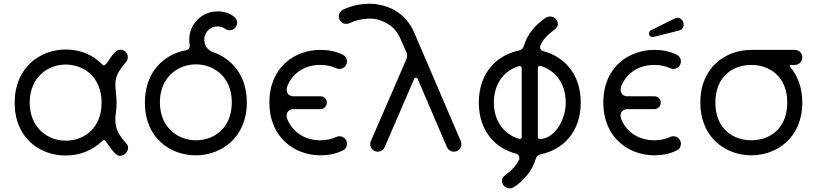

<svg xmlns="http://www.w3.org/2000/svg" viewBox="-20 -827 4458 1047"><path d="M534 -267C534 -127 438 -60 338 -60C240 -60 142 -131 142 -267C142 -404 240 -475 338 -475C436 -475 534 -408 534 -267ZM610 -196C614 -227 616 -244 616 -267C615 -317 604 -364 612 -395C620 -430 638 -454 668 -490C674 -497 677 -505 677 -515C677 -538 659 -556 636 -556C616 -556 598 -534 583 -513C561 -478 547 -461 537 -476C484 -532 411 -557 338 -557C199 -557 60 -459 60 -267C60 -72 199 21 338 21C411 21 484 -5 537 -58C544 -65 551 -68 562 -49C574 -32 589 -9 606 8C645 52 702 -14 668 -45C628 -92 609 -120 609 -175C609 -180 609 -187 610 -196Z M1244 -269C1244 -128 1148 -62 1048 -62C950 -62 852 -132 852 -269C852 -406 950 -476 1048 -476C1146 -476 1244 -409 1244 -269ZM1326 -269C1326 -418 1241 -510 1138 -544C1111 -555 1094 -580 1094 -611C1094 -651 1126 -683 1166 -683C1181 -683 1195 -679 1208 -670C1215 -665 1223 -662 1232 -662C1255 -662 1273 -680 1273 -703C1273 -716 1267 -728 1255 -737C1230 -756 1200 -765 1166 -765C1081 -765 1012 -696 1012 -611C1012 -602 1013 -593 1014 -584L1015 -578C1015 -565 1008 -556 995 -553C876 -532 770 -436 770 -269C770 -73 909 20 1048 20C1187 20 1326 -77 1326 -269Z M1814 -80C1787 -68 1758 -62 1727 -62C1651 -62 1578 -99 1546 -179C1534 -216 1559 -232 1580 -232H1727C1747 -232 1762 -248 1762 -267C1762 -287 1747 -302 1727 -302H1579C1559 -302 1535 -318 1546 -355C1578 -436 1650 -473 1727 -473C1758 -473 1787 -467 1814 -455C1819 -452 1824 -451 1831 -451C1854 -451 1872 -469 1872 -492C1872 -509 1862 -523 1847 -530C1811 -547 1771 -555 1727 -555C1590 -555 1449 -463 1449 -268C1449 -73 1591 20 1727 20C1768 20 1809 13 1848 -6C1864 -13 1872 -26 1872 -43C1872 -66 1854 -84 1831 -84C1824 -84 1819 -83 1814 -80Z M2417 -25C2424 -10 2438 0 2455 0C2478 0 2496 -18 2496 -41C2496 -47 2495 -53 2492 -59L2238 -651C2215 -704 2178 -745 2134 -770C2112 -783 2088 -792 2063 -798C2014 -811 1933 -814 1848 -773C1834 -764 1827 -752 1827 -737C1830 -713 1846 -697 1867 -697C1875 -697 1882 -698 1887 -701C1916 -715 1948 -723 1983 -725C2018 -728 2053 -720 2087 -701C2122 -683 2147 -654 2164 -615L2199 -535C2202 -525 2200 -512 2193 -497L2003 -59C2000 -53 1999 -47 1999 -41C1999 -18 2017 0 2040 0C2057 0 2069 -8 2077 -23L2238 -396C2240 -401 2243 -403 2248 -403C2253 -403 2256 -401 2258 -396Z M3147 -268C3147 -425 3054 -519 2943 -548C2931 -551 2925 -559 2925 -572C2925 -572 2926 -575 2927 -580C2966 -659 3022 -660 3022 -695C3022 -719 3003 -737 2978 -737C2970 -737 2963 -735 2957 -731C2896 -690 2856 -639 2837 -578C2833 -563 2823 -554 2808 -551C2692 -527 2591 -432 2591 -268C2591 -108 2686 -16 2795 11C2806 14 2812 22 2812 35C2812 39 2812 42 2811 43C2771 122 2717 123 2717 158C2717 181 2735 200 2760 200C2767 200 2775 198 2782 194C2843 153 2882 102 2901 41C2905 26 2915 17 2930 14C3047 -10 3147 -105 3147 -268ZM2812 -467C2821 -467 2825 -463 2825 -455V-82C2825 -73 2821 -69 2814 -69L2811 -70C2736 -91 2673 -159 2673 -268C2673 -377 2736 -446 2812 -467ZM3065 -268C3065 -168 3001 -69 2923 -69C2916 -69 2913 -73 2913 -81V-456C2913 -464 2917 -468 2926 -468C3002 -446 3065 -380 3065 -268Z M3635 -80C3608 -68 3579 -62 3548 -62C3472 -62 3399 -99 3367 -179C3355 -216 3380 -232 3401 -232H3548C3568 -232 3583 -248 3583 -267C3583 -287 3568 -302 3548 -302H3400C3380 -302 3356 -318 3367 -355C3399 -436 3471 -473 3548 -473C3579 -473 3608 -467 3635 -455C3640 -452 3645 -451 3652 -451C3675 -451 3693 -469 3693 -492C3693 -509 3683 -523 3668 -530C3632 -547 3592 -555 3548 -555C3411 -555 3270 -463 3270 -268C3270 -73 3412 20 3548 20C3589 20 3630 13 3669 -6C3685 -13 3693 -26 3693 -43C3693 -66 3675 -84 3652 -84C3645 -84 3640 -83 3635 -80ZM3532 -663C3523 -659 3519 -653 3519 -644C3519 -631 3529 -622 3546 -626L3685 -661C3700 -665 3708 -678 3708 -693C3708 -714 3691 -730 3674 -730C3669 -730 3665 -729 3661 -727Z M4077 -473C4177 -473 4273 -410 4273 -268C4273 -125 4177 -62 4077 -62C3977 -62 3881 -125 3881 -268C3881 -410 3977 -473 4077 -473ZM3799 -268C3799 -73 3941 20 4077 20C4213 20 4355 -73 4355 -268C4355 -352 4328 -417 4287 -464C4284 -467 4288 -473 4293 -473H4314C4337 -473 4355 -491 4355 -514C4355 -537 4337 -555 4314 -555H4077C3940 -555 3799 -463 3799 -268Z"/></svg>

Font: Fabada
Style: Regular
Weight: 400
Designer: deFharo
Foundry: deFharo.com
Version: Version 4.000 2011 initial release